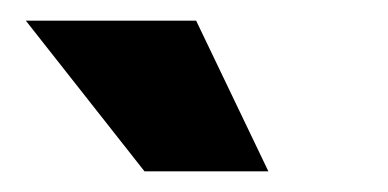

<svg xmlns="http://www.w3.org/2000/svg" viewBox="-20 -764 376 186"><path d="M120 -598 5 -744H170L240 -598Z"/></svg>

Font: Murecho Black
Style: Regular
Weight: 900
Designer: Neil Summerour
Foundry: Positype
Version: Version 1.010; ttfautohint (v1.8.3)